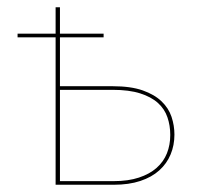

<svg xmlns="http://www.w3.org/2000/svg" viewBox="-20 -510 546 530"><path d="M145.5 -490V-417H266V-407H145.5V-272H291Q341 -272 373.8 -260.5Q406.5 -249 426 -230.2Q445.5 -211.5 453.5 -187.5Q461.5 -163.5 461.5 -138.5Q461.5 -109 451 -83.8Q440.5 -58.5 419.8 -39.8Q399 -21 367.5 -10.5Q336 0 294 0H133.5V-407H28.5V-417H133.5V-490ZM145.5 -262V-10H294Q334 -10 363.5 -19.8Q393 -29.5 412.2 -46.5Q431.5 -63.5 440.8 -86.8Q450 -110 450 -137.5Q450 -163.5 442.2 -186.2Q434.5 -209 416 -225.8Q397.5 -242.5 367 -252.2Q336.5 -262 291 -262Z"/></svg>

Font: Lato Hairline
Style: Regular
Weight: 100
Designer: Lukasz Dziedzic
Foundry: tyPoland Lukasz Dziedzic
Version: Version 2.007; 2014-02-27